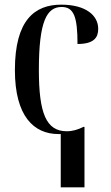

<svg xmlns="http://www.w3.org/2000/svg" viewBox="-20 -566 475 825"><path d="M241 239H343V-21H339C315 -9 292 -2 267 -2C178 -2 147 -80 147 -266C147 -477 182 -536 245 -536C298 -536 313 -492 313 -377C384 -377 402 -405 402 -442C402 -501 347 -546 243 -546C130 -546 44 -481 44 -265C44 -66 126 10 231 10H241Z"/></svg>

Font: Noto Serif Display Condensed Medium
Style: Regular
Weight: 500
Width: 3
Designer: Monotype Design Team
Foundry: Monotype Imaging Inc.
Version: Version 2.009